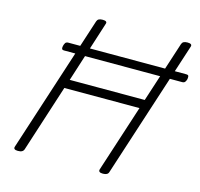

<svg xmlns="http://www.w3.org/2000/svg" viewBox="-141 -1188 1413 1355"><g transform="rotate(15 565.5 -510.5)"><path d="M105 14Q69 14 77 -10L402 -1012Q406 -1024 416 -1029.5Q426 -1035 444 -1035Q481 -1035 472 -1012L329 -565H877L1022 -1012Q1026 -1024 1036 -1029.5Q1046 -1035 1064 -1035Q1101 -1035 1093 -1012L768 -10Q765 2 754.5 8Q744 14 726 14Q690 14 697 -10L856 -500H307L149 -10Q145 2 134.5 8Q124 14 105 14ZM237 -755Q222 -755 220 -764Q218 -773 221 -785Q224 -797 230 -806.5Q236 -816 252 -816H1112Q1129 -816 1130.5 -806.5Q1132 -797 1130 -785Q1127 -773 1120.5 -764Q1114 -755 1099 -755Z"/></g></svg>

Font: Playwrite CO Light
Style: Regular
Weight: 300
Version: Version 1.002